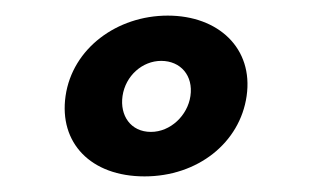

<svg xmlns="http://www.w3.org/2000/svg" viewBox="-20 -895 400 246"><path d="M64 -772C55.4 -712 96.2 -669 165.2 -669C233.2 -669 287.4 -712 296 -772C304.8 -833 259.9 -875 194.9 -875C129.9 -875 72.8 -833 64 -772ZM137 -772C140.8 -798 162.5 -817 186.5 -817C211.5 -817 227.8 -798 224 -772C220.4 -747 198.4 -726 173.4 -726C147.4 -726 133.4 -747 137 -772Z"/></svg>

Font: Hussar Paneuropjskich
Style: UpCsObl
Weight: 400
Designer: Mew Too, Robert Jablonski
Foundry: Cannot Into Space Fonts
Version: Version 1